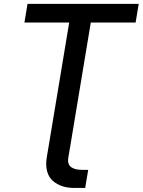

<svg xmlns="http://www.w3.org/2000/svg" viewBox="-20 -747 722 972"><path d="M334.5 0 326 50.1Q322.8 68.9 327.4 81.7Q332 94.5 343 101Q354 107.6 367.4 110.3Q380.7 112.9 398.4 112.9H426.5L411.2 204.5H355.8Q322.8 204.5 295.6 195.7Q268.5 186.8 247.9 169Q227.3 151.3 218.8 120.9Q210.2 90.6 216.6 50.8L225.1 0L330.3 -632.8H103.7L119.3 -727.3H682.2L666.5 -632.8H439.6Z"/></svg>

Font: Karasuma Gothic
Style: Medium Italic
Weight: 500
Italic angle: 9.39998°
Designer: Rasmus Andersson / Ryoko Nishizuka
Foundry: Genbu
Version: Version 1.00